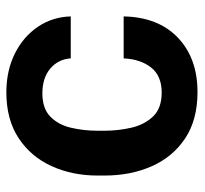

<svg xmlns="http://www.w3.org/2000/svg" viewBox="-38 -554 602 565"><g transform="rotate(90 262.5 -272.0)"><path d="M28.8 -179.7H152.3Q154.8 -142.6 182.4 -119.4Q210 -96.2 254.9 -96.2Q299.8 -96.2 323.7 -119.6Q347.7 -143.1 356.4 -180.4Q365.2 -217.8 365.2 -258.8V-278.8Q365.2 -319.8 356.2 -358.4Q347.2 -397 323 -422.1Q298.8 -447.3 252.9 -447.3Q204.1 -447.3 179.4 -416.5Q154.8 -385.7 152.3 -335.4H28.8Q30.8 -437 91.3 -494.9Q151.9 -552.7 251.5 -552.7Q333 -552.7 387.7 -516.4Q442.4 -480 469.7 -418Q497.1 -356 497.1 -278.8V-258.8Q497.1 -184.1 469.2 -123Q441.4 -62 386.7 -26.1Q332 9.8 252.4 9.8Q188.5 9.8 138.4 -15.1Q88.4 -40 59.3 -83Q30.3 -126 28.8 -179.7Z"/></g></svg>

Font: Inter Tight SemiBold
Style: Regular
Weight: 600
Designer: Rasmus Andersson
Foundry: rsms
Version: Version 3.004; ttfautohint (v1.8.4.7-5d5b)